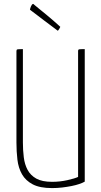

<svg xmlns="http://www.w3.org/2000/svg" viewBox="-20 -951 517 981"><path d="M97 -223Q97 -184 101.5 -147.5Q106 -111 121 -83Q136 -55 165.5 -38.5Q195 -22 246 -22Q286 -22 324 -30.5Q362 -39 379 -47V-690Q379 -698 384.5 -699Q390 -700 413 -700V-23Q403 -17 385.5 -11Q368 -5 345.5 -0.5Q323 4 297.5 7Q272 10 246 10Q184 10 147.5 -9Q111 -28 92.5 -60.5Q74 -93 69 -135Q64 -177 64 -223V-689Q64 -697 68 -698.5Q72 -700 97 -700ZM275 -794Q275 -794 264.5 -802Q254 -810 238.5 -821.5Q223 -833 204.5 -847Q186 -861 170.5 -873Q155 -885 144 -893Q133 -901 133 -902Q133 -903 134.5 -908Q136 -913 138 -918Q140 -923 143 -927Q146 -931 150 -931Q150 -931 160 -922.5Q170 -914 185.5 -901.5Q201 -889 218.5 -874.5Q236 -860 251 -847Q266 -834 276.5 -824.5Q287 -815 288 -814Q286 -808 283 -804Q281 -800 278.5 -797Q276 -794 275 -794Z"/></svg>

Font: Yanone Kaffeesatz Thin
Style: Regular
Weight: 250
Designer: Yanone
Foundry: Yanone Font Production. Not for release.
Version: Version 1.002